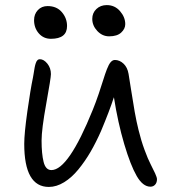

<svg xmlns="http://www.w3.org/2000/svg" viewBox="-20 -716 680 762"><path d="M413.1 -571.8Q386.2 -571.8 366.2 -593Q346.2 -614.3 346.2 -641.1Q346.2 -664.6 362.5 -680.2Q378.9 -695.8 403.8 -695.8Q435.5 -695.8 456.3 -671.9Q477.1 -647.9 477.1 -620.1Q477.1 -601.6 460.9 -586.7Q444.8 -571.8 413.1 -571.8ZM182.1 -562Q152.8 -562 134 -583.5Q115.2 -605 115.2 -636.2Q115.2 -659.7 130.1 -675.8Q145 -691.9 168.9 -691.9Q205.1 -691.9 225.6 -667.7Q246.1 -643.6 246.1 -612.8Q246.1 -562 182.1 -562ZM173.8 25.9Q76.2 25.9 76.2 -145Q76.2 -186 88.6 -274.2Q101.1 -362.3 110.8 -408.2Q111.8 -414.1 113.3 -422.6Q114.7 -431.2 115.5 -436Q116.2 -440.9 117.4 -447.5Q118.7 -454.1 119.6 -457.5Q120.6 -460.9 122.1 -465.6Q123.5 -470.2 125 -472.4Q126.5 -474.6 128.4 -476.8Q130.4 -479 132.8 -480Q135.3 -481 138.2 -481Q153.8 -481 168 -463.4Q182.1 -445.8 182.1 -421.9Q182.1 -407.2 163.6 -304.9Q145 -202.6 145 -158.2Q145 -105.5 153.1 -73.2Q161.1 -41 184.1 -41Q251.5 -41 348.1 -279.8Q360.4 -310.1 372.1 -344.7Q383.8 -379.4 390.4 -400.9Q397 -422.4 404.3 -441.4Q411.6 -460.4 419.2 -469.2Q426.8 -478 436 -478Q454.6 -478 470.2 -463.4Q485.8 -448.7 490.2 -422.9Q492.2 -411.6 500 -361.3Q507.8 -311 514.6 -272.2Q521.5 -233.4 529.8 -200.2Q540 -158.2 553.7 -121.1Q567.4 -84 577.9 -64Q588.4 -43.9 595.7 -27.8Q603 -11.7 603 -4.9Q603 8.8 595.7 16.8Q588.4 24.9 577.1 24.9Q546.9 24.9 522.5 -17.6Q498 -60.1 473.1 -144Q447.8 -229.5 432.1 -330.1Q414.1 -274.9 380.9 -195.8Q361.3 -151.4 339.4 -113.5Q317.4 -75.7 291 -43.5Q264.6 -11.2 234.4 7.3Q204.1 25.9 173.8 25.9Z"/></svg>

Font: Shantell Sans Bouncy
Style: Regular
Weight: 300
Designer: Stephen Nixon, Anya Danilova, Shantell Martin
Foundry: Arrow Type
Version: Version 1.006;[9816181b4]